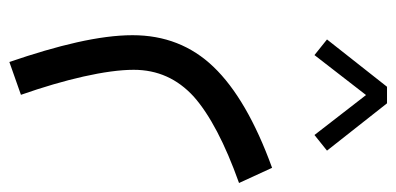

<svg xmlns="http://www.w3.org/2000/svg" viewBox="-335 -108 866 420"><g transform="rotate(-90 98.0 102.0)"><path d="M221.7 384.3 187.5 356.9 100.1 469.7 12.7 356.9 -21.5 384.3 82 515.6H118.2ZM100.6 -285.2C134.3 -189 155.3 -98.6 155.3 -38.6C155.3 13.7 135.7 57.1 96.7 92.8C57.1 127.9 -5.9 161.1 -92.3 191.9L-59.1 264.2C42 227.5 115.2 184.6 161.6 136.2C208 87.9 231 28.8 231 -41C231 -112.8 209 -203.6 172.4 -310.5Z"/></g></svg>

Font: Estedad Regular
Style: Regular
Weight: 400
Designer: Amin Abedi
Version: Version 7.3